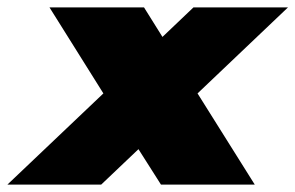

<svg xmlns="http://www.w3.org/2000/svg" viewBox="-59 -500 800 520"><path d="M221 -247 75 -480H331L381 -400L465 -480H721L476 -247L631 0H377L316 -96L215 0H-39Z"/></svg>

Font: Prompt Black
Style: Italic
Weight: 900
Italic angle: -12°
Designer: Katatrad Team
Foundry: CadsonDemak
Version: Version 1.001